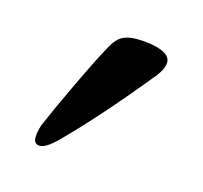

<svg xmlns="http://www.w3.org/2000/svg" viewBox="-47 -705 318 301"><g transform="rotate(15 112.5 -554.5)"><path d="M29 -465Q29 -474 33 -486Q44 -512 67 -560.5Q90 -609 103 -632Q110 -645 119 -650Q128 -655 142 -655Q166 -655 182 -649Q198 -643 198 -632Q198 -622 188 -609Q120 -525 67 -472Q49 -454 39 -454Q29 -454 29 -465Z"/></g></svg>

Font: EB Garamond SemiBold
Style: Regular
Weight: 600
Designer: Georg Duffner and Octavio Pardo
Foundry: Georg Duffner
Version: Version 1.000